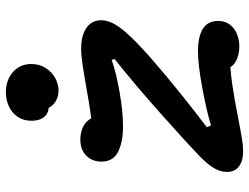

<svg xmlns="http://www.w3.org/2000/svg" viewBox="-118 -728 856 660"><g transform="rotate(-90 310.0 -398.0)"><path d="M49 -45.3Q49 -69.6 63 -91.9Q76.9 -114.2 100.9 -137.5Q148.2 -183.4 249 -273.1Q349.9 -362.8 437.3 -432.4L434 -442.1Q390.5 -426.5 322.9 -414.8Q255.3 -403.1 205.7 -403.1Q152.8 -403.1 118.6 -419.8Q84.5 -436.6 84.5 -477.4Q84.5 -509.4 105 -529.6Q125.5 -549.8 160.7 -549.8Q179.8 -549.8 197.2 -543.3Q214.7 -536.8 226 -523.2Q237.4 -509.6 237.4 -489.3L197.1 -510.2Q219.6 -510.2 252.8 -514.9Q286 -519.7 335.2 -528.6Q388.2 -537.9 419.7 -542.5Q451.2 -547.1 473.5 -547.1Q517.9 -547.1 544.2 -528.9Q570.4 -510.7 570.4 -477.8Q570.4 -458.3 560 -437.7Q549.5 -417.1 529.1 -393.8Q496.8 -356.8 438.8 -306Q380.7 -255.1 308.1 -197.1Q245.3 -147.2 202.6 -114.9L209.2 -100.7Q256.3 -115.4 337.2 -130.5Q418.2 -145.5 463.5 -145.5Q513.9 -145.5 541 -128.7Q568.1 -111.8 568.1 -75.8Q568.1 -51.9 555.2 -35.5Q542.2 -19 522.3 -11.2Q502.4 -3.3 480 -3.3Q450.3 -3.3 427.7 -16.2Q405 -29 405 -53.8L461.8 -35.8Q407.3 -35.8 354.5 -28.3Q301.6 -20.8 232.8 -7Q185.6 2.2 161.6 6Q137.6 9.8 119.4 9.8Q87.1 9.8 68 -4.6Q49 -19.1 49 -45.3ZM265.4 -714.8 298 -662.6Q263.8 -652.4 244.4 -668Q224.9 -683.6 224.9 -718Q224.9 -745 238.3 -765Q251.7 -785.1 274.1 -795.4Q296.6 -805.8 323.4 -805.8Q350.8 -805.8 372.8 -794.7Q394.9 -783.7 407.5 -764Q420 -744.4 420 -718.8Q420 -690.8 406.4 -669.2Q392.8 -647.8 371.8 -636.3Q350.8 -624.8 329.2 -624.8Q307.2 -624.8 290.2 -635.5Q273.1 -646.2 265.9 -666.8Q258.8 -687.2 265.4 -714.8Z"/></g></svg>

Font: Monaspace Radon Var
Style: Regular
Weight: 400
Designer: Riley Cran and the Lettermatic Team
Version: Version 1.000 (Monaspace Radon Var)